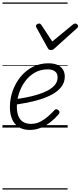

<svg xmlns="http://www.w3.org/2000/svg" viewBox="-20 -1030 650 1550"><path d="M221 19Q168 19 132 -3.5Q96 -26 78 -67.5Q60 -109 60 -165Q60 -233 82.5 -296.5Q105 -360 146.5 -410.5Q188 -461 244.5 -490Q301 -519 370 -519Q418 -519 447 -504.5Q476 -490 489.5 -466Q503 -442 503 -412Q503 -365 475.5 -329.5Q448 -294 403 -269Q358 -244 304 -227.5Q250 -211 195.5 -200.5Q141 -190 94 -183L99 -229Q141 -234 188.5 -243Q236 -252 281 -265.5Q326 -279 363.5 -298.5Q401 -318 423 -344.5Q445 -371 445 -405Q445 -438 423.5 -454Q402 -470 364 -470Q307 -470 261.5 -444Q216 -418 183.5 -374.5Q151 -331 133.5 -277Q116 -223 116 -169Q116 -125 128 -94Q140 -63 165.5 -46.5Q191 -30 231 -30Q272 -30 307 -48.5Q342 -67 370.5 -92.5Q399 -118 419 -140Q427 -149 436 -148Q445 -147 452 -140Q459 -134 460.5 -126.5Q462 -119 454 -108Q427 -76 391 -47Q355 -18 312 0.5Q269 19 221 19ZM587 -840Q596 -840 603 -833.5Q610 -827 610 -819Q610 -813 607.5 -809.5Q605 -806 601 -802L420 -639Q412 -631 405 -628.5Q398 -626 390 -626Q383 -626 377 -629Q371 -632 366 -641L276 -804Q273 -808 271.5 -812Q270 -816 270 -820Q270 -829 279 -834.5Q288 -840 295 -840Q302 -840 305.5 -837.5Q309 -835 313 -830L402 -695L566 -830Q573 -835 577.5 -837.5Q582 -840 587 -840ZM0 490H526V500H0ZM0 -20H526V0H0ZM0 -505H526V-500H0ZM0 -1010H526V-1000H0Z"/></svg>

Font: Playwrite NZ Guides
Style: Regular
Weight: 400
Designer: Veronika Burian, José Scaglione
Foundry: TypeTogether
Version: Version 1.003